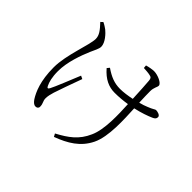

<svg xmlns="http://www.w3.org/2000/svg" viewBox="-172 -1023 1345 1345"><g transform="rotate(45 500.0 -351.0)"><path d="M155 -739C195 -697 217 -668 217 -633C217 -571 149 -409 149 -284C149 -149 184 -73 211 -30C222 -14 235 1 253 1C266 1 277 -6 277 -21C277 -54 262 -61 262 -90C262 -111 268 -135 275 -158C285 -189 323 -297 349 -367L326 -378C297 -307 250 -190 235 -163C227 -147 219 -147 212 -163C200 -187 189 -225 189 -287C189 -376 226 -477 253 -540C266 -570 283 -600 283 -621C283 -663 237 -710 217 -726C204 -735 192 -744 171 -754ZM599 -727C619 -726 648 -724 663 -720C679 -717 685 -711 687 -690C690 -662 694 -581 697 -519C659 -511 619 -505 584 -505C528 -505 484 -523 430 -560L415 -542C467 -482 519 -459 577 -459C619 -459 661 -463 699 -469C704 -369 710 -227 671 -142C632 -52 569 -8 483 38L495 60C594 23 674 -24 720 -118C766 -212 756 -375 751 -479C809 -492 857 -509 888 -523C906 -531 913 -539 913 -554C913 -571 885 -579 868 -579C860 -579 849 -567 809 -552C793 -545 772 -538 748 -532C746 -577 745 -619 745 -644C745 -679 761 -698 761 -713C761 -737 702 -762 666 -762C650 -762 616 -756 597 -750Z"/></g></svg>

Font: Noto Serif SC Light
Style: Regular
Weight: 300
Designer: Ryoko NISHIZUKA 西塚涼子 (kana & ideographs); Frank Grießhammer (Latin, Greek & Cyrillic); Wenlong ZHANG 张文龙 (bopomofo); San
Foundry: Adobe
Version: Version 2.001;hotconv 1.1.0;makeotfexe 2.6.0